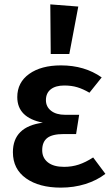

<svg xmlns="http://www.w3.org/2000/svg" viewBox="-20 -843 510 878"><path d="M445 -489 389 -419Q360 -436 333.5 -444Q307 -452 274 -452Q234 -452 212 -434.5Q190 -417 190 -385Q190 -355 213.5 -336.5Q237 -318 278 -318H342L328 -230H271Q219 -230 196 -212Q173 -194 173 -156Q173 -121 199 -100.5Q225 -80 273 -80Q309 -80 340.5 -90.5Q372 -101 406 -123L462 -48Q423 -18 370.5 -1.5Q318 15 258 15Q159 15 99 -27.5Q39 -70 39 -147Q39 -264 176 -282Q59 -305 59 -399Q59 -466 113.5 -505Q168 -544 259 -544Q367 -544 445 -489ZM338 -813 297 -596H212L210 -823Z"/></svg>

Font: Fira Sans Medium
Style: Regular
Weight: 500
Designer: bBox Type GmbH & Carrois Corporate GbR & Edenspiekermann AG
Foundry: bBox Type GmbH & Carrois Corporate GbR & Edenspiekermann AG
Version: Version 4.301